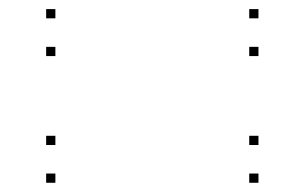

<svg xmlns="http://www.w3.org/2000/svg" viewBox="-20 -535 660 416"><path d="M540 -413.5V-433.5H520V-413.5ZM540 -495.3V-515.3H520V-495.3ZM100 -495.3V-515.3H80V-495.3ZM100 -413.5V-433.5H80V-413.5ZM540 -139V-159H520V-139ZM540 -220.8V-240.8H520V-220.8ZM100 -220.8V-240.8H80V-220.8ZM100 -139V-159H80V-139Z"/></svg>

Font: Monaspace Xenon Dots Var
Style: Regular
Weight: 400
Designer: Riley Cran and the Lettermatic Team
Version: Version 1.100 (Monaspace Xenon Dots)